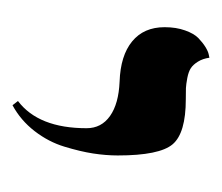

<svg xmlns="http://www.w3.org/2000/svg" viewBox="-44 -555 358 310"><g transform="rotate(90 135.0 -400.0)"><path d="M149.9 -241.2 143.1 -250Q187 -283.2 187 -360.8Q187 -384.8 167.2 -398.7Q147.5 -412.6 111.8 -414.1Q69.8 -415.5 46.9 -434.3Q23.9 -453.1 23.9 -486.8Q23.9 -505.4 29.1 -519.8Q34.2 -534.2 41.5 -541.3Q48.8 -548.3 55.9 -552.7Q63 -557.1 68.4 -558.1L73.2 -559.1Q74.7 -548.3 79.6 -540.5Q84.5 -532.7 90.1 -529.1Q95.7 -525.4 106 -523.4Q116.2 -521.5 122.3 -521.2Q128.4 -521 140.1 -521Q194.8 -521 212.9 -499.8Q231 -478.5 231 -411.1Q231 -392.1 227.8 -371.3Q224.6 -350.6 216.8 -325Q209 -299.3 191.7 -276.9Q174.3 -254.4 149.9 -241.2Z"/></g></svg>

Font: Common Serif News
Style: Regular
Weight: 450
Designer: Philipp H. Poll, Khaled Hosny
Foundry: Stefan Peev, Context Ltd.
Version: Version 1.026